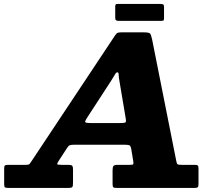

<svg xmlns="http://www.w3.org/2000/svg" viewBox="-78 -924 1078 944"><path d="M-57.5 -19V-96Q-57.5 -107 -53.8 -110.2Q-50 -113.5 -38.5 -113.5H48.5Q63.5 -113.5 67 -117.5Q70.5 -121.5 76 -130L483.5 -743.5Q491 -755 496 -760Q501 -765 520.5 -765H627Q655.5 -765 660.2 -758.8Q665 -752.5 670 -729.5L788.5 -133.5Q791 -119.5 794.8 -116.5Q798.5 -113.5 815.5 -113.5H879.5Q891 -113.5 894.5 -110.2Q898 -107 898 -95V-21.5Q898 -8 894.8 -4Q891.5 0 878 0H495Q483.5 0 479.5 -3Q475.5 -6 475.5 -18.5V-86Q475.5 -101.5 479.5 -107.5Q483.5 -113.5 500 -113.5H560Q575.5 -113.5 577.2 -116.8Q579 -120 577 -133L567.5 -190Q564.5 -207.5 557.5 -210Q550.5 -212.5 530 -212.5H291Q272 -212.5 265.2 -210Q258.5 -207.5 251.5 -196L210.5 -133Q202.5 -120 203.2 -116.8Q204 -113.5 226 -113.5H261.5Q273 -113.5 277 -108.8Q281 -104 281 -91.5V-25.5Q281 -9 277.5 -4.5Q274 0 257.5 0H-36Q-50 0 -53.8 -2.8Q-57.5 -5.5 -57.5 -19ZM467.5 -525.5 352 -348Q342.5 -333.5 340.5 -326.2Q338.5 -319 368 -319H511Q532 -319 537.8 -321.5Q543.5 -324 540 -342.5L509.5 -524Q505.5 -545 505.5 -556.8Q505.5 -568.5 498.5 -568.5Q493 -568.5 485.8 -555.5Q478.5 -542.5 467.5 -525.5ZM488.5 -837.5V-891Q488.5 -898 490.2 -901.2Q492 -904.5 498.5 -904.5H711.5Q721 -904.5 724.8 -901.8Q728.5 -899 728.5 -889V-836.5Q728.5 -829 727 -825.2Q725.5 -821.5 717.5 -821.5H506Q496.5 -821.5 492.5 -824.2Q488.5 -827 488.5 -837.5Z"/></svg>

Font: Besley* Heavy
Style: Italic
Weight: 800
Italic angle: -13°
Designer: Owen Earl
Foundry: indestructible type*
Version: Version 3.000; ttfautohint (v1.8.3)